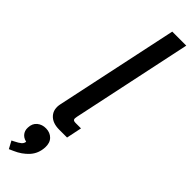

<svg xmlns="http://www.w3.org/2000/svg" viewBox="-342 -715 942 942"><g transform="rotate(45 128.5 -244.5)"><path d="M118.2 0Q71.8 0 48.6 -25.9Q25.4 -51.8 34.7 -93.3L170.4 -732.4H267.6L135.3 -106.9Q131.8 -91.8 135.3 -85.9Q138.7 -80.1 152.3 -80.1H189.5L172.9 0ZM11.2 242.2 -9.8 203.1 1 197.8Q24.9 186 34.9 177.2Q44.9 168.5 45.9 154.3L47.4 144L57.6 158.2Q30.3 156.2 15.6 140.4Q1 124.5 2.4 101.1Q3.4 71.8 22.5 56.2Q41.5 40.5 68.8 41Q97.2 41.5 115 59.6Q132.8 77.6 131.3 110.4Q128.9 154.3 101.6 184.6Q74.2 214.8 33.2 232.4Z"/></g></svg>

Font: Schibsted Grotesk Medium
Style: Italic
Weight: 500
Italic angle: -12°
Designer: Bakken & Baeck AS, Henrik Kongsvoll
Foundry: Schibsted ASA
Version: Version 1.100;gftools[0.9.25]